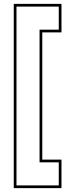

<svg xmlns="http://www.w3.org/2000/svg" viewBox="-20 -770 368 990"><path d="M51 200V-750H297V-603H198V53H297V200ZM65 186H283V67H184V-617H283V-736H65Z"/></svg>

Font: Tourney Expanded Thin
Style: Regular
Weight: 100
Width: 7
Designer: Tyler Finck
Foundry: Etcetera Type Co
Version: Version 1.010; ttfautohint (v1.8.3)